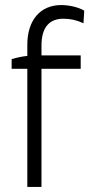

<svg xmlns="http://www.w3.org/2000/svg" viewBox="-20 -739 371 759"><path d="M88 0H144V-467H299V-520H144V-559C144 -631 175 -665 231 -665C259 -665 285 -659 310 -647L313 -697C289 -711 253 -719 222 -719C140 -719 88 -660 88 -562V-518C68 -516 44 -511 26 -505V-467H88Z"/></svg>

Font: Fixel Text Light
Style: Regular
Weight: 300
Width: 4
Designer: AlfaBravo + MacPaw
Foundry: Kyrylo Tkachov, Marchela Mozhyna, Serhii Makarenko, Maria Weinstein, Zakhar Kryvoshyya
Version: Version 1.211